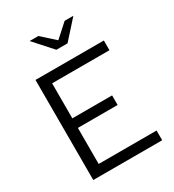

<svg xmlns="http://www.w3.org/2000/svg" viewBox="-216 -1042 1052 1163"><g transform="rotate(-30 309.5 -461.0)"><path d="M89 0V-700H567V-632H166V-387H444V-320H166V-68H571V0ZM237 -922 329 -839 421 -922H482L368 -795H290L176 -922Z"/></g></svg>

Font: Red Hat Text
Style: Regular
Weight: 400
Designer: Pentagram, MCKL
Foundry: MCKL
Version: Version 1.030